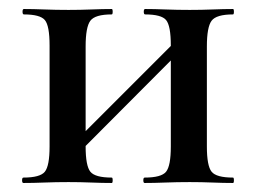

<svg xmlns="http://www.w3.org/2000/svg" viewBox="-20 -406 568 426"><path d="M128 -40 112 -57 383 -328 399 -312ZM90 -81V-305Q90 -349 79.5 -361.5Q69 -374 33 -374Q30 -374 30 -380Q30 -386 33 -386Q53 -386 78.5 -385Q104 -384 132 -384Q158 -384 183 -385Q208 -386 228 -386Q230 -386 230 -380Q230 -374 228 -374Q191 -374 180.5 -360Q170 -346 170 -303V-81Q170 -38 180.5 -25Q191 -12 228 -12Q230 -12 230 -6Q230 0 228 0Q207 0 182.5 -1Q158 -2 132 -2Q104 -2 78.5 -1Q53 0 32 0Q29 0 29 -6Q29 -12 32 -12Q69 -12 79.5 -25Q90 -38 90 -81ZM359 -81V-305Q359 -349 348.5 -361.5Q338 -374 302 -374Q299 -374 299 -380Q299 -386 302 -386Q322 -386 347.5 -385Q373 -384 401 -384Q427 -384 452 -385Q477 -386 497 -386Q499 -386 499 -380Q499 -374 497 -374Q460 -374 449.5 -360Q439 -346 439 -303V-81Q439 -38 449.5 -25Q460 -12 497 -12Q499 -12 499 -6Q499 0 497 0Q476 0 451.5 -1Q427 -2 401 -2Q373 -2 347 -1Q321 0 301 0Q298 0 298 -6Q298 -12 301 -12Q338 -12 348.5 -25Q359 -38 359 -81Z"/></svg>

Font: Cormorant SemiBold
Style: Regular
Weight: 600
Designer: Christian Thalmann (Catharsis Fonts)
Foundry: Catharsis Fonts
Version: Version 4.000